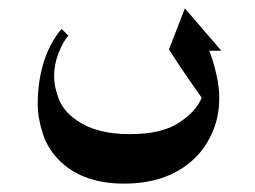

<svg xmlns="http://www.w3.org/2000/svg" viewBox="-20 -220 608 458"><path d="M479 -99Q481 -95 486.5 -78.5Q492 -62 497.5 -36.5Q503 -11 503 15Q503 61 484.5 100.5Q466 140 435 166Q374 218 276 218Q181 218 126 167Q95 138 82.5 100Q70 62 70 28Q70 -29 86 -77Q101 -121 127 -151L143 -135Q130 -120 119.5 -93Q109 -66 109 -38Q109 -14 120 15.5Q131 45 163 67Q210 100 289 100Q365 100 406.5 73Q448 46 461 13Q453 2 428.5 -33.5Q404 -69 383 -102L421 -200L508 -99Z"/></svg>

Font: Katibeh
Style: Regular
Weight: 400
Designer: Arabic design by Kourosh Beigpour, Latin design by Eduardo Tunni, engineering by Lasse Fister
Version: Version 1.000